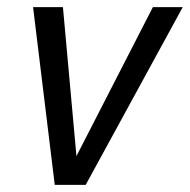

<svg xmlns="http://www.w3.org/2000/svg" viewBox="-20 -520 534 540"><path d="M157 -500 195 -81 410 -500H494L221 0H134L73 -500Z"/></svg>

Font: Epunda Sans
Style: Italic
Weight: 400
Italic angle: -12.0243°
Designer: Simon Atzbach
Foundry: typofactur
Version: Version 2.204; ttfautohint (v1.8.4.7-5d5b)